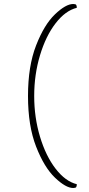

<svg xmlns="http://www.w3.org/2000/svg" viewBox="-20 -768 444 960"><path d="M120 -288Q120 -437 160.5 -541Q201 -645 255 -696.5Q309 -748 346 -748Q358 -748 361 -743.5Q364 -739 364 -729Q307 -715 258 -651.5Q209 -588 180 -491.5Q151 -395 151 -288Q151 -181 180 -84.5Q209 12 258 75.5Q307 139 364 153Q364 163 361 167.5Q358 172 346 172Q309 172 255 120.5Q201 69 160.5 -35Q120 -139 120 -288Z"/></svg>

Font: Arima Madurai Thin
Style: Regular
Weight: 250
Designer: Joana Correia and Natanael Gama
Foundry: NDISCOVER
Version: Version 1.020; ttfautohint (v1.5) -l 7 -r 28 -G 50 -x 13 -D 